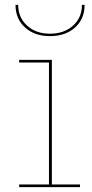

<svg xmlns="http://www.w3.org/2000/svg" viewBox="-20 -772 380 792"><path d="M310 -11V0H59V-11H182V-514H59V-525H194V-11ZM186 -623Q123 -623 83.5 -658.5Q44 -694 44 -752H55Q55 -700 91.5 -666.5Q128 -633 186 -633Q244 -633 281 -666Q318 -699 318 -752H329Q329 -694 289.5 -658.5Q250 -623 186 -623Z"/></svg>

Font: Hepta Slab Thin
Style: Regular
Weight: 250
Designer: Michael LaGattuta
Foundry: Michael LaGattuta
Version: Version 1.100; ttfautohint (v1.8) -l 8 -r 50 -G 200 -x 14 -D